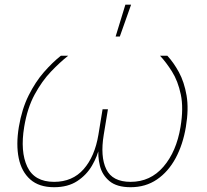

<svg xmlns="http://www.w3.org/2000/svg" viewBox="-20 -780 868 806"><path d="M207 5.9Q144 5.9 107.2 -26.6Q70.3 -59.1 58.6 -116.2Q46.9 -173.3 59.1 -247.1Q71.8 -322.3 100.1 -379.2Q128.4 -436 164.3 -477.1Q200.2 -518.1 235.4 -545.9H266.1Q231.9 -519 194.1 -479.5Q156.2 -439.9 125.5 -383.3Q94.7 -326.7 81.5 -247.1Q64.5 -143.6 94.5 -80.1Q124.5 -16.6 207 -16.6Q284.2 -16.6 331.1 -69.8Q377.9 -123 393.1 -214.4L410.6 -321.3H433.1L415.5 -214.4Q400.4 -123 426 -69.8Q451.7 -16.6 528.3 -16.6Q611.3 -16.6 666 -80.1Q720.7 -143.6 737.8 -247.1Q751 -326.7 739 -383.3Q727.1 -439.9 702.1 -479.5Q677.2 -519 651.9 -545.9H682.6Q708.5 -518.1 731 -477.1Q753.4 -436 763.2 -379.2Q772.9 -322.3 760.3 -247.1Q748 -173.3 717.3 -116.2Q686.5 -59.1 638.9 -26.6Q591.3 5.9 528.3 5.9Q470.2 5.9 439.5 -19.8Q408.7 -45.4 399.2 -84.7Q389.6 -124 394 -165H397.9Q389.2 -124 366.2 -84.7Q343.3 -45.4 304.2 -19.8Q265.1 5.9 207 5.9ZM465.3 -626.5 506.3 -760.3H530.3L482.9 -626.5Z"/></svg>

Font: Inter Thin
Style: Italic
Weight: 250
Italic angle: -9.3988°
Designer: Rasmus Andersson
Foundry: rsms
Version: Version 4.001;git-66647c0bb